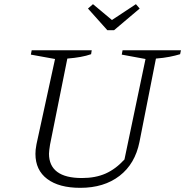

<svg xmlns="http://www.w3.org/2000/svg" viewBox="-20 -892 888 921"><path d="M365 9Q263 9 206.5 -33.5Q150 -76 150 -154Q150 -163 151 -174Q152 -185 155 -200L244 -609L128 -630L132 -651H420L417 -632Q394 -624 366.5 -619Q339 -614 303 -611L220 -198Q218 -184 216.5 -173.5Q215 -163 215 -155Q215 -97 254.5 -67.5Q294 -38 373 -38Q438 -38 486.5 -59.5Q535 -81 577 -127L678 -609L564 -630L568 -651H848L844 -632Q821 -625 793 -619.5Q765 -614 728 -611L649 -211Q628 -106 553.5 -48.5Q479 9 365 9ZM495 -747 402 -851 426 -872 517 -796 632 -872 650 -851 527 -747Z"/></svg>

Font: Piazzolla Thin ExtraLight
Style: Italic
Weight: 250
Italic angle: -11.3°
Version: Version 2.005